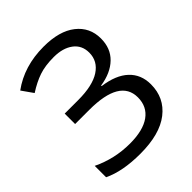

<svg xmlns="http://www.w3.org/2000/svg" viewBox="-205 -846 977 977"><g transform="rotate(-45 284.0 -357.0)"><path d="M509 -547Q509 -476 464 -432.5Q419 -389 340 -377V-373Q430 -361 477 -317Q524 -273 524 -202Q524 -105 450 -47.5Q376 10 236 10Q109 10 28 -29V-111Q125 -64 235 -64Q330 -64 380 -100Q430 -136 430 -202Q430 -332 210 -332H108V-407H205Q309 -407 362.5 -442Q416 -477 416 -538Q416 -591 376.5 -620.5Q337 -650 272 -650Q210 -650 166 -635Q122 -620 74 -589L31 -650Q132 -724 273 -724Q386 -724 447.5 -675.5Q509 -627 509 -547Z"/></g></svg>

Font: Advent Sans Logo
Style: Regular
Weight: 400
Designer: Types & Symbols
Foundry: Types & Symbols
Version: Version 1.002